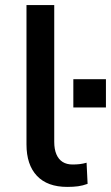

<svg xmlns="http://www.w3.org/2000/svg" viewBox="-20 -725 436 754"><path d="M244 9Q166 9 125 -34.5Q84 -78 84 -158V-705H193V-168Q193 -139 201.5 -119Q210 -99 226 -89Q242 -79 265 -79Q280 -79 293 -80.5Q306 -82 320 -86L324 -3Q305 4 286.5 6.5Q268 9 244 9ZM268 -303V-414H396V-303Z"/></svg>

Font: Nunito Sans 8pt SemiBold
Style: Regular
Weight: 600
Version: Version 3.101;gftools[0.9.27]